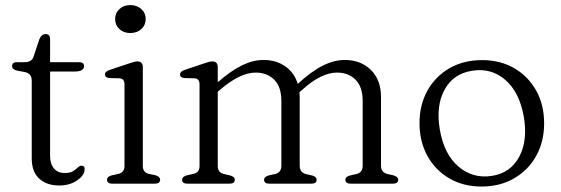

<svg xmlns="http://www.w3.org/2000/svg" viewBox="-20 -706 2158 738"><path d="M75.5 -429 46 -434.5Q26.5 -439 26.5 -452Q26.5 -467 45 -467H73Q87.5 -467 96.2 -471.8Q105 -476.5 109.5 -489.5L131 -554.5Q139.5 -575 155 -575Q172.5 -575 172.5 -556V-467H283Q303 -467 303 -452Q303 -431 266 -431H172.5V-107.5Q172.5 -75.5 187.5 -58.2Q202.5 -41 228 -41Q249.5 -41 260.8 -48Q272 -55 278.8 -62Q285.5 -69 293 -69Q307.5 -69 305 -52Q303.5 -31 275.5 -12Q247.5 7 207.5 7Q160 7 131 -19.2Q102 -45.5 102 -97.5V-396Q102 -423.5 75.5 -429Z M480.5 -579Q455.5 -579 439 -594.2Q422.5 -609.5 422.5 -633Q422.5 -656 439 -671.2Q455.5 -686.5 480.5 -686.5Q506.5 -686.5 523.2 -671.2Q540 -656 540 -633Q540 -609.5 523.2 -594.2Q506.5 -579 480.5 -579ZM529 -447.5V-67.5Q529 -43 553 -37.5L577 -32.5Q595.5 -27 595.5 -15.5Q595.5 0 574.5 0H411.5Q391.5 0 391.5 -15.5Q391.5 -27 409.5 -32L434.5 -37.5Q458.5 -43 458.5 -67.5V-381.5Q458.5 -403.5 440 -405L400 -406Q383.5 -408 383.5 -419.5Q383.5 -431.5 402 -437.5L471 -460.5Q483 -464.5 492 -467.2Q501 -470 507.5 -470Q529 -470 529 -447.5Z M817 -447.5V-390Q868.5 -434.5 910.5 -455Q952.5 -475.5 992.5 -475.5Q1041.5 -475.5 1076.5 -451Q1111.5 -426.5 1124.5 -383.5Q1177 -432 1220.8 -453.8Q1264.5 -475.5 1305 -475.5Q1367 -475.5 1405.8 -437Q1444.5 -398.5 1444.5 -333V-69Q1444.5 -43 1470 -37L1492.5 -32Q1510.5 -26.5 1510.5 -15.5Q1510.5 0 1490.5 0H1328Q1307.5 0 1307.5 -15.5Q1307.5 -26.5 1325 -31.5L1350 -37Q1374 -42.5 1374 -69V-318Q1374 -372 1346.8 -399.5Q1319.5 -427 1275 -427Q1246 -427 1212.2 -410.8Q1178.5 -394.5 1139.5 -359L1131 -351.5Q1132 -342.5 1132 -333V-69Q1132 -43 1157 -36.5L1180 -31.5Q1197 -26.5 1197 -15.5Q1197 0 1177 0H1015.5Q995 0 995 -15.5Q995 -26.5 1012 -31.5L1037 -37Q1061.5 -42.5 1061.5 -69V-318Q1061.5 -372 1034.2 -399.5Q1007 -427 962.5 -427Q933.5 -427 900 -411.2Q866.5 -395.5 827 -362L817 -353.5V-67.5Q817 -42.5 841.5 -37L865 -31.5Q882.5 -26.5 882.5 -15.5Q882.5 0 862 0H700Q680 0 680 -15.5Q680 -27 698 -32L723 -37.5Q747 -43 747 -67.5V-381.5Q747 -403.5 728.5 -405L688.5 -406Q672 -408 672 -419.5Q672 -431.5 690.5 -437.5L759 -460.5Q771 -464.5 780 -467.2Q789 -470 796 -470Q817 -470 817 -447.5Z M1833 -475Q1903 -475 1956.8 -443.8Q2010.5 -412.5 2041 -357.8Q2071.5 -303 2071.5 -232Q2071.5 -161.5 2041 -106.8Q2010.5 -52 1956.2 -20.5Q1902 11 1831 11Q1761 11 1707.2 -20.2Q1653.5 -51.5 1623 -106.5Q1592.5 -161.5 1592.5 -233Q1592.5 -303 1623 -357.8Q1653.5 -412.5 1707.8 -443.8Q1762 -475 1833 -475ZM1871 -30Q1942 -41 1975.5 -103Q2009 -165 1993.5 -256.5Q1977 -351.5 1922.5 -398.8Q1868 -446 1794.5 -434Q1722.5 -423 1688.8 -361.2Q1655 -299.5 1670.5 -208Q1687 -112.5 1742.5 -65.5Q1798 -18.5 1871 -30Z"/></svg>

Font: Fraunces 9pt Soft Light
Style: Regular
Weight: 300
Version: Version 1.000;[0bf87f6ff]